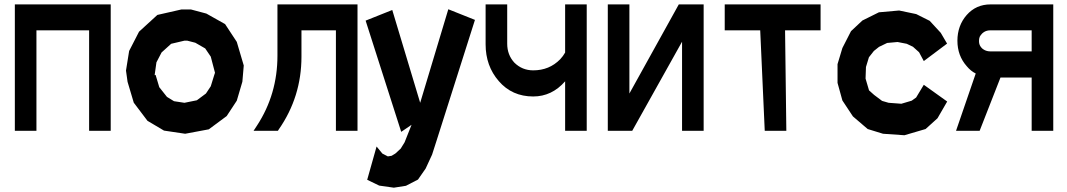

<svg xmlns="http://www.w3.org/2000/svg" viewBox="-20 -621 4945 890"><path d="M48.8 -600.6H493.2V-14.6H393.1V-480.5H148.9V-14.6H48.8Z M1023.4 -509.3 1077.6 -426.8 1109.9 -317.4 1103.5 -242.2 1077.6 -154.3 1030.8 -83 947.8 -21.5 838.4 -1 740.2 -15.6 663.6 -61 600.1 -145 571.3 -241.7 564 -293.9 578.6 -384.8 624.5 -474.1 709.5 -551.8 820.8 -577.1H865.2L936.5 -558.1ZM957 -221.2 972.7 -272 976.6 -283.7 957 -358.4 931.2 -396.5 885.3 -422.9 847.7 -432.6H835.4L773.4 -418L729 -377.9L705.1 -332L696.8 -272.5L701.2 -273.9L718.3 -216.8L753.9 -171.9L786.6 -151.9L835 -144.5L892.6 -156.2L934.6 -187.5Z M1171.4 -39.1Q1266.1 -184.1 1266.1 -363.3V-600.6H1637.2V-14.6H1537.1V-480.5H1377.4V-358.4Q1377.4 -172.4 1272.5 -21.5L1268.1 -14.6H1155.3Z M1927.7 -144.5 2058.1 -578.1 2181.6 -528.8 2004.4 28.8 1982.9 95.7 1953.1 160.2 1917.5 211.4 1861.8 240.2 1805.7 249 1737.8 239.3 1682.1 212.4 1725.6 58.1 1752.4 90.8 1777.8 104 1795.4 101.1 1812.5 90.8 1837.4 67.9 1855.5 38.6 1887.7 -42.5 1839.8 -9.8 1674.8 -525.4 1798.3 -574.7Z M2292 -245.1Q2231 -315.4 2231 -415.5V-600.6H2331.1V-418.5Q2331.1 -366.7 2364.3 -330.6Q2400.4 -294.9 2451.7 -294.9Q2488.8 -294.9 2520 -307.6Q2551.3 -320.3 2577.1 -346.7Q2590.3 -360.8 2599.6 -377.4V-600.6H2699.7V-14.6H2599.6V-244.1Q2538.1 -173.8 2451.7 -173.8Q2353.5 -173.8 2292 -245.1Z M2910.6 -14.6H2797.4V-600.6H2897.5V-187.5L3126.5 -600.6H3241.7V-14.6H3141.6V-427.7Z M3339.4 -600.6H3783.7V-480.5H3619.1L3625 -14.6H3524.9L3503.9 -480.5H3339.4Z M4262.2 -228 4370.6 -150.4 4325.7 -72.8 4270.5 -22.9 4172.4 5.9 4073.2 -1 4002 -22.9 3933.6 -81.5 3884.8 -155.3 3862.3 -236.8V-323.7L3884.8 -398.4L3924.8 -476.6L3977.5 -525.9L4054.2 -564L4147.9 -572.3L4227.1 -555.7L4289.6 -524.4L4340.8 -468.8L4370.1 -418.9L4262.2 -337.9L4240.2 -378.9L4211.9 -404.3L4183.1 -418L4140.6 -426.3L4092.3 -421.9L4054.7 -403.8L4030.8 -384.8L4007.8 -355.5L3994.1 -310.5L3992.2 -256.8L4008.3 -202.1L4031.7 -181.2L4068.8 -153.3L4099.1 -144.5L4158.2 -140.1L4206.1 -154.3L4226.6 -168.9Z M4411.6 -14.6 4502.9 -280.3Q4491.2 -286.1 4481 -294.4Q4470.7 -302.7 4461.4 -314Q4418 -362.8 4418 -432.6Q4418 -466.8 4428.7 -496.8Q4439.5 -526.9 4460.9 -551.3Q4504.4 -600.6 4571.3 -600.6H4862.3V-14.6H4762.2V-261.7H4617.7L4521 -14.6ZM4571.3 -382.8H4762.2V-480.5H4571.3Q4559.6 -480.5 4550.3 -477.1Q4541 -473.6 4533.2 -466.3Q4529.3 -462.4 4526.4 -458.5Q4523.4 -454.6 4521.5 -450.7Q4519.5 -445.8 4518.8 -441.2Q4518.1 -436.5 4518.1 -431.2Q4518.1 -424.3 4519.5 -418.2Q4521 -412.1 4524.4 -406.7Q4527.8 -401.4 4532.7 -396.5Q4538.6 -391.6 4544.4 -388.7Q4550.3 -385.7 4556.9 -384.3Q4563.5 -382.8 4571.3 -382.8Z"/></svg>

Font: Gap Sans
Style: Black
Weight: 400
Designer: Alexandre Liziard and Etienne Ozeray
Foundry: Interstices.io
Version: Version 1.6.1 - December 3. 2014